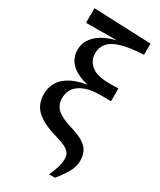

<svg xmlns="http://www.w3.org/2000/svg" viewBox="-258 -905 1010 1215"><g transform="rotate(30 247.5 -298.0)"><path d="M327 229Q345 190 354.5 157.5Q364 125 364 96Q364 73 354.5 56.5Q345 40 317 25.5Q289 11 233 -5Q137 -33 90.5 -77.5Q44 -122 44 -197Q44 -243 67.5 -283Q91 -323 145.5 -351Q200 -379 290 -388L288 -377Q214 -389 170 -414Q126 -439 107 -472.5Q88 -506 88 -542Q88 -611 144.5 -659Q201 -707 310 -727L298 -710V-720L50 -718V-825L469 -808V-726Q369 -722 308.5 -704Q248 -686 222 -655Q196 -624 196 -580Q196 -528 237 -494Q278 -460 365 -460Q379 -460 399 -460Q419 -460 435 -461V-367Q417 -368 395 -368Q373 -368 359 -368Q263 -368 210 -332.5Q157 -297 157 -230Q157 -182 188 -152Q219 -122 301 -97Q363 -79 396 -57Q429 -35 442 -7Q455 21 455 56Q455 100 431.5 141Q408 182 370 229Z"/></g></svg>

Font: Noto Serif TC
Style: Bold
Weight: 700
Designer: Ryoko NISHIZUKA 西塚涼子 (kana & ideographs); Frank Grießhammer (Latin, Greek & Cyrillic); Wenlong ZHANG 张文龙 (bopomofo); San
Foundry: Adobe
Version: Version 2.002-H1;hotconv 1.1.0;makeotfexe 2.6.0